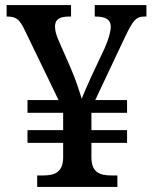

<svg xmlns="http://www.w3.org/2000/svg" viewBox="-20 -734 601 754"><path d="M126 0H441V-45H418C373 -45 339 -56 339 -116V-173H479V-223H339V-291H479V-341H354L472 -591C502 -653 514 -669 546 -669H555V-714H352V-669H355C397 -669 415 -656 415 -629C415 -612 407 -581 392 -547L337 -430C325 -402 306 -361 301 -346C293 -372 276 -426 257 -468L212 -571C201 -594 196 -614 196 -630C196 -657 213 -669 252 -669H259V-714H6V-669H9C46 -669 58 -655 77 -616L210 -341H88V-291H228V-223H88V-173H228V-112C226 -56 193 -45 149 -45H126Z"/></svg>

Font: Noto Serif Myanmar Medium
Style: Regular
Weight: 500
Designer: Ben Mitchell and the Monotype Design Team
Foundry: Monotype Imaging Inc.
Version: Version 2.106